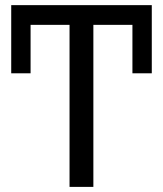

<svg xmlns="http://www.w3.org/2000/svg" viewBox="-20 -731 637 751"><path d="M573.7 -444.3H498V-633.8H345.2V0H252V-633.8H99.6V-444.3H23.9V-710.9H573.7Z"/></svg>

Font: Roboto
Style: Regular
Weight: 400
Designer: Google
Version: Version 2.134; 2016; ttfautohint (v1.6)